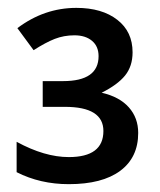

<svg xmlns="http://www.w3.org/2000/svg" viewBox="-20 -743 403 485"><path d="M314.9 -610.8Q314.9 -575.7 295.9 -552.2Q276.9 -528.8 236.8 -508.8Q281.7 -498.5 305.4 -471.9Q329.1 -445.3 329.1 -407.2Q329.1 -345.2 283.7 -311.5Q238.3 -277.8 153.8 -277.8Q81.5 -277.8 22 -308.1V-384.8Q92.8 -346.2 153.8 -346.2Q241.2 -346.2 241.2 -412.1Q241.2 -473.1 144 -473.1H87.9V-538.1H139.2Q229 -538.1 229 -601.1Q229 -626 212.4 -639.9Q195.8 -653.8 168 -653.8Q141.6 -653.8 118.4 -644.8Q95.2 -635.7 64.9 -616.2L23.9 -671.9Q91.8 -723.1 172.9 -723.1Q237.8 -723.1 276.4 -692.9Q314.9 -663.1 314.9 -610.8Z"/></svg>

Font: Open Sans
Style: SemiBold
Weight: 600
Foundry: Ascender Corporation
Version: Version 1.10